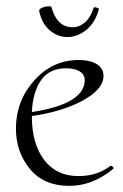

<svg xmlns="http://www.w3.org/2000/svg" viewBox="-20 -595 401 627"><path d="M200 -474Q168 -474 142 -496.5Q116 -519 108 -559Q107 -565 117 -569.5Q127 -574 136.5 -574.5Q146 -575 148 -572Q166 -506 217 -506Q239 -506 257.5 -522Q276 -538 285 -568Q286 -573 294.5 -570.5Q303 -568 303 -565Q291 -521 262 -497.5Q233 -474 200 -474ZM340 -53Q343 -55 347.5 -51Q352 -47 350 -44Q283 12 206 12Q123 12 77.5 -43.5Q32 -99 32 -175Q32 -265 91.5 -332Q151 -399 237 -399Q276 -399 297.5 -384.5Q319 -370 318 -345Q316 -302 249 -266Q182 -230 84 -216V-215Q84 -126 124 -73Q164 -20 236 -20Q298 -20 340 -53ZM196 -372Q141 -372 114 -333Q87 -294 84 -229Q246 -254 256 -324Q260 -348 243 -360Q226 -372 196 -372Z"/></svg>

Font: Cormorant Upright Light
Style: Regular
Weight: 300
Designer: Christian Thalmann (Catharsis Fonts)
Foundry: Catharsis Fonts
Version: Version 3.302;PS 003.302;hotconv 1.0.88;makeotf.lib2.5.64775